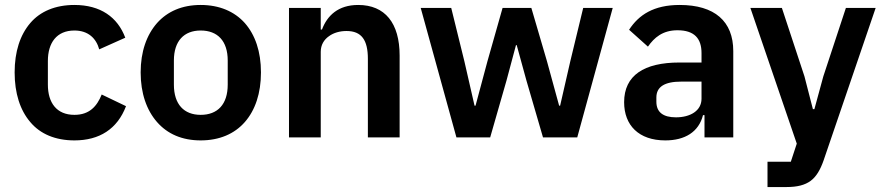

<svg xmlns="http://www.w3.org/2000/svg" viewBox="-20 -554 3560 774"><path d="M280 12C203 12 142 -14 102 -62C61 -110 39 -178 39 -262C39 -346 61 -413 102 -461C142 -508 203 -534 280 -534C385 -534 454 -485 485 -402L380 -355C368 -399 336 -431 280 -431C208 -431 173 -381 173 -308V-213C173 -140 208 -91 280 -91C341 -91 371 -126 390 -173L488 -126C453 -34 381 12 280 12Z M789 12C714 12 655 -14 613 -62C571 -110 547 -178 547 -262C547 -346 571 -413 613 -461C655 -508 714 -534 789 -534C864 -534 925 -508 967 -461C1009 -413 1032 -346 1032 -262C1032 -178 1009 -110 967 -62C925 -14 864 12 789 12ZM789 -91C857 -91 898 -133 898 -213V-310C898 -389 857 -431 789 -431C722 -431 681 -389 681 -310V-213C681 -133 722 -91 789 -91Z M1145 0V-522H1273V-435H1278C1299 -491 1343 -534 1424 -534C1532 -534 1591 -461 1591 -330V0H1463V-317C1463 -392 1438 -429 1377 -429C1350 -429 1325 -422 1306 -408C1286 -394 1273 -373 1273 -345V0Z M1676 -522H1799L1852 -307L1893 -128H1897L1945 -307L2006 -522H2122L2185 -307L2234 -128H2238L2279 -307L2331 -522H2450L2307 0H2169L2102 -230L2063 -372H2060L2022 -230L1956 0H1820Z M2720 -534C2615 -534 2555 -494 2516 -434L2592 -366C2617 -402 2651 -432 2711 -432C2779 -432 2808 -399 2808 -340V-302H2719C2576 -302 2496 -250 2496 -142C2496 -49 2555 12 2662 12C2741 12 2797 -22 2814 -90H2820V0H2936V-348C2936 -468 2861 -534 2720 -534ZM2808 -156C2808 -107 2762 -81 2705 -81C2654 -81 2626 -101 2626 -144V-161C2626 -204 2659 -225 2726 -225H2808V-156Z M3390 -522H3510L3300 93C3287 130 3271 158 3248 175C3225 192 3194 200 3151 200H3074V98H3168L3192 25L3005 -522H3132L3223 -246L3257 -114H3263L3299 -246Z"/></svg>

Font: Plexus Sans SemiBold
Style: Regular
Weight: 600
Version: Version 2.001;PS 002.001;hotconv 1.0.70;makeotf.lib2.5.58329